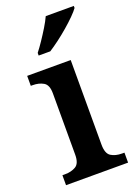

<svg xmlns="http://www.w3.org/2000/svg" viewBox="-146 -827 633 887"><g transform="rotate(-20 170.0 -383.0)"><path d="M19 0V-49H32Q63 -49 85 -62Q107 -75 107 -118V-420Q107 -461 85 -474Q63 -487 32 -487H23V-536H237V-120Q237 -76 258.5 -62.5Q280 -49 312 -49H324V0ZM105 -619Q120 -638 137.5 -664Q155 -690 171.5 -717Q188 -744 198 -766H336V-756Q327 -743 307 -723Q287 -703 261.5 -681Q236 -659 210 -639.5Q184 -620 162 -606H105Z"/></g></svg>

Font: Noto Serif Malayalam SemiBold
Style: Regular
Weight: 600
Designer: Indian type Foundry, Jelle Bosma, Monotype Design Team
Foundry: Monotype Imaging Inc.
Version: Version 2.104; ttfautohint (v1.8.4.7-5d5b)